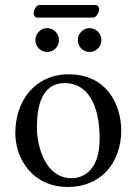

<svg xmlns="http://www.w3.org/2000/svg" viewBox="-20 -735 544 765"><path d="M41 -205C41 -103 109 10 251 10C315 10 364 -13 398 -46C443 -90 463 -153 463 -214C463 -318 406 -439 253 -439C187 -439 133 -412 96 -369C60 -326 41 -268 41 -205ZM238 -404C324 -404 377 -326 377 -182C377 -56 312 -25 265 -25C161 -25 127 -151 127 -228C127 -315 148 -404 238 -404ZM351 -665C364 -665 375 -686 375 -698C375 -704 371 -715 361 -715H136C125 -715 114 -695 114 -683C114 -676 118 -665 127 -665ZM121 -575C121 -549 142 -528 168 -528C194 -528 215 -549 215 -575C215 -601 194 -623 168 -623C142 -623 121 -601 121 -575ZM290 -575C290 -549 311 -528 337 -528C363 -528 384 -549 384 -575C384 -601 363 -623 337 -623C311 -623 290 -601 290 -575Z"/></svg>

Font: Libertinus Serif
Style: Regular
Weight: 400
Designer: Philipp H. Poll, Khaled Hosny
Foundry: Caleb Maclennan
Version: Version 7.050;RELEASE